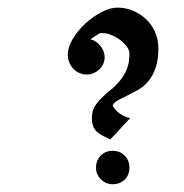

<svg xmlns="http://www.w3.org/2000/svg" viewBox="-20 -513 479 499"><path d="M391.6 -387.7Q391.6 -356.9 384.3 -336.4Q377 -315.9 365.7 -302.2Q354.5 -288.6 340.6 -280.5Q326.7 -272.5 313.5 -266.1Q300.3 -259.8 289.1 -253.9Q277.8 -248 272.5 -239.3Q279.3 -226.1 291.7 -217.5Q304.2 -209 318.4 -206.1L266.6 -150.4Q255.9 -155.8 247.1 -160.2Q238.3 -164.6 231.9 -170.4Q225.6 -176.3 222.2 -184.6Q218.8 -192.9 218.8 -207Q218.8 -224.1 226.1 -236.1Q233.4 -248 244.1 -258.5Q254.9 -269 267.6 -279.3Q280.3 -289.6 291 -302.5Q301.8 -315.4 309.1 -332.3Q316.4 -349.1 316.4 -373Q316.4 -383.3 308.6 -393.3Q300.8 -403.3 289.6 -411.1Q278.3 -418.9 266.1 -423.3Q253.9 -427.7 245.1 -426.8H239.3L214.8 -411.1Q230.5 -407.2 241.2 -393.6Q252 -379.9 252 -364.3Q252 -355 248.3 -346.9Q244.6 -338.9 238.3 -332.8Q231.9 -326.7 223.6 -323Q215.3 -319.3 206.1 -319.3Q194.8 -319.3 185.8 -323.5Q176.8 -327.6 170.2 -334.7Q163.6 -341.8 159.9 -351.1Q156.2 -360.4 156.2 -371.1Q156.2 -390.6 169.2 -412.1Q182.1 -433.6 201.7 -451.7Q221.2 -469.7 243.7 -481.4Q266.1 -493.2 285.2 -493.2Q307.1 -493.2 326.4 -484.9Q345.7 -476.6 360.4 -462.4Q375 -448.2 383.3 -429Q391.6 -409.7 391.6 -387.7ZM316.4 -77.1Q316.4 -58.1 304 -46.1Q291.5 -34.2 272.5 -34.2Q263.7 -34.2 255.9 -37.6Q248 -41 242.2 -46.9Q236.3 -52.7 232.9 -60.5Q229.5 -68.4 229.5 -77.1Q229.5 -95.7 241.7 -108.4Q253.9 -121.1 272.5 -121.1Q291.5 -121.1 304 -108.6Q316.4 -96.2 316.4 -77.1Z"/></svg>

Font: Surma
Style: Regular
Weight: 400
Designer: Sue Lloyd-Williams
Foundry: Sylheti Translation And Research
Version: Version 3.000